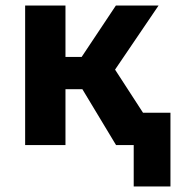

<svg xmlns="http://www.w3.org/2000/svg" viewBox="-20 -525 663 695"><path d="M464 150V-117H597V150ZM400 0 240 -265.5 399.5 -505H554L396.5 -273L573.5 0ZM71 0V-505H217V-319H370V-202H217V0Z"/></svg>

Font: Geologica Cursive SemiBold
Style: Regular
Weight: 600
Designer: Sindre Bremnes, Frode Helland
Foundry: Monokrom Skriftforlag AS
Version: Version 1.010;gftools[0.9.28]